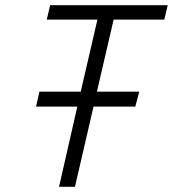

<svg xmlns="http://www.w3.org/2000/svg" viewBox="-20 -715 662 735"><path d="M159 -640H353L289 -364H131L118 -307H276L206 0H267L338 -307H498L513 -364H351L415 -640H609L622 -695H172Z"/></svg>

Font: Titillium Web
Style: Light Italic
Weight: 300
Italic angle: -13°
Version: Version 1.001;PS 57.000;hotconv 1.0.70;makeotf.lib2.5.55311